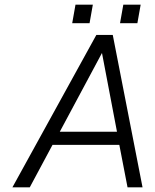

<svg xmlns="http://www.w3.org/2000/svg" viewBox="-20 -799 661 819"><path d="M506 -779H580L566 -700H492ZM302 -779H376L362 -700H288ZM588 0H524L489 -181H204L107 0H33L391 -650H461ZM415 -573 235 -237H479Z"/></svg>

Font: Overused Grotesk Book
Style: Italic
Weight: 350
Italic angle: -10°
Version: Version 0.003